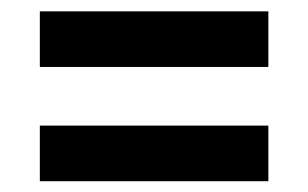

<svg xmlns="http://www.w3.org/2000/svg" viewBox="-20 -484 557 347"><path d="M52 -156.5V-257H465V-156.5ZM52 -363V-463.5H465V-363Z"/></svg>

Font: Anek Latin SemiBold
Style: Regular
Weight: 600
Designer: Yesha Goshar
Foundry: Ek Type
Version: Version 1.003